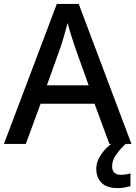

<svg xmlns="http://www.w3.org/2000/svg" viewBox="-20 -830 694 983"><path d="M540 -93 464 -299H188L112 -93H0L271 -810H383L653 -93ZM362 -594Q359 -605 351.5 -627Q344 -649 337 -673Q330 -697 326 -712Q318 -681 308 -646Q298 -611 292 -594L220 -393H434ZM554 22Q554 43 565.5 54Q577 65 597 65Q614 65 626.5 62.5Q639 60 648 58V123Q633 127 617.5 130Q602 133 582 133Q527 133 500 106Q473 79 473 34Q473 5 487.5 -22Q502 -49 524.5 -71.5Q547 -94 570 -109L623 -93Q590 -61 572 -34.5Q554 -8 554 22Z"/></svg>

Font: Noto Sans Telugu UI Medium
Style: Regular
Weight: 500
Designer: Jelle Bosma - Monotype Design Team
Foundry: Monotype Imaging Inc.
Version: Version 2.005; ttfautohint (v1.8.4.7-5d5b)